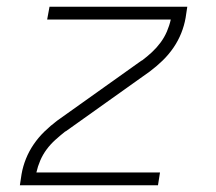

<svg xmlns="http://www.w3.org/2000/svg" viewBox="-20 -550 640 570"><path d="M39 0 44 -33Q48 -56 57 -78.5Q66 -101 80 -121.5Q94 -142 112 -159.5Q130 -177 150 -192L400 -370Q400 -370 400 -370Q400 -370 400 -370H401Q417 -382 431 -395Q445 -408 456.5 -423.5Q468 -439 475.5 -456.5Q483 -474 487 -492H120L127 -530H536L531 -497Q527 -474 518 -451.5Q509 -429 495 -408.5Q481 -388 463 -370.5Q445 -353 425 -338L175 -160Q175 -160 175 -160Q175 -160 175 -160H174Q159 -148 144.5 -135Q130 -122 118.5 -106.5Q107 -91 99.5 -73.5Q92 -56 88 -38H455L449 0Z"/></svg>

Font: Iosevka Curly XLtExObl
Style: Regular
Weight: 200
Width: 7
Italic angle: -9°
Monospace: yes
Designer: Belleve Invis
Foundry: Belleve Invis
Version: Version 11.0.1; ttfautohint (v1.8.3)